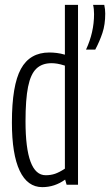

<svg xmlns="http://www.w3.org/2000/svg" viewBox="-20 -760 453 790"><path d="M254 0 248 -21Q205 10 154 10Q93 10 61 -57.5Q29 -125 29 -256Q29 -409 66 -476.5Q103 -544 183 -544Q198 -544 214 -542Q230 -540 247 -535V-740H301V0ZM247 -66V-490Q228 -496 215.5 -498Q203 -500 192 -500Q153 -500 129.5 -477.5Q106 -455 95.5 -403Q85 -351 85 -261Q85 -39 168 -39Q189 -39 206.5 -45Q224 -51 247 -66ZM334 -556Q367 -627 367 -702Q367 -724 363 -740H409Q411 -731 412 -722Q413 -713 413 -704Q413 -659 401.5 -624.5Q390 -590 372 -556Z"/></svg>

Font: Georama Condensed Light
Style: Regular
Weight: 300
Width: 3
Designer: Jean-Baptiste Levee
Foundry: Production Type
Version: Version 1.000